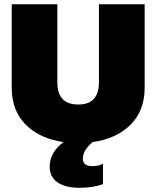

<svg xmlns="http://www.w3.org/2000/svg" viewBox="-20 -664 736 904"><path d="M445.8 -644H661.1V-251Q661.1 -143.1 594.7 -76.9Q528.3 -10.7 416 4.9Q370.1 43.9 370.1 83Q370.1 118.2 415 118.2Q444.8 118.2 464.8 106.9V203.1Q418.9 220.2 354 220.2Q289.1 220.2 251.5 195.1Q213.9 169.9 213.9 120.1Q213.9 85.4 231.7 55.7Q249.5 25.9 279.8 4.9Q167.5 -10.7 101.3 -76.9Q35.2 -143.1 35.2 -251V-644H250V-275.9Q250 -171.9 348.1 -171.9Q445.8 -171.9 445.8 -275.9Z"/></svg>

Font: Kanit ExtraBold
Style: Regular
Weight: 800
Designer: Katatrad Team
Foundry: CadsonDemak
Version: Version 1.000;PS 001.000;hotconv 1.0.88;makeotf.lib2.5.64775